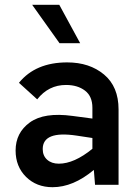

<svg xmlns="http://www.w3.org/2000/svg" viewBox="-20 -770 579 800"><path d="M314 -590H228L114 -750H227ZM260 -510Q353 -510 413.5 -459.5Q474 -409 474 -314V0H376L371 -62Q285 10 199 10Q132 10 88.5 -33Q45 -76 45 -143Q45 -217 104.5 -260Q164 -303 282 -287L365 -276V-321Q365 -369 334 -392.5Q303 -416 255 -416Q182 -416 135 -356L59 -425Q128 -510 260 -510ZM158 -149Q158 -121 176.5 -104.5Q195 -88 225 -88Q289 -88 365 -150V-195L299 -205Q158 -226 158 -149Z"/></svg>

Font: Orkney Medium
Style: Regular
Weight: 500
Designer: Samuel Oakes and Alfredo Marco Pradil
Foundry: Alfredo Marco Pradil
Version: 1.0; ttfautohint (v1.5)